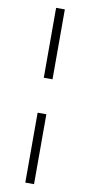

<svg xmlns="http://www.w3.org/2000/svg" viewBox="-108 -791 508 1082"><g transform="rotate(10 146.0 -250.0)"><path d="M121 -350V-750H171V-350ZM121 250V-150H171V250Z"/></g></svg>

Font: Arsenal SC
Style: Regular
Weight: 400
Designer: Andrij Shevchenko
Foundry: Stairsfor
Version: Version 2.001; ttfautohint (v1.8.4.7-5d5b)